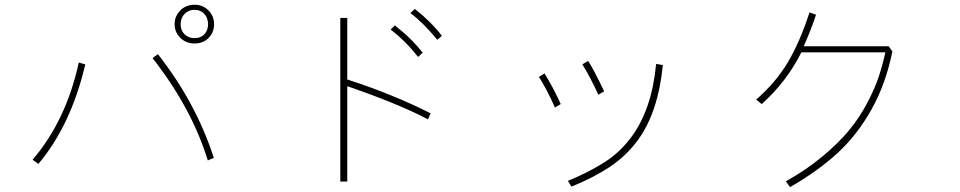

<svg xmlns="http://www.w3.org/2000/svg" viewBox="-20 -766 4040 808"><path d="M117.2 -93.8Q258.8 -259.8 311.5 -502.9L338.9 -495.1Q279.3 -240.2 141.6 -76.2ZM622.1 -521.5 644.5 -538.1Q804.7 -334 879.9 -101.6L854.5 -90.8Q787.1 -310.5 622.1 -521.5ZM740.2 -664.1Q740.2 -637.7 756.8 -621.6Q773.4 -605.5 798.8 -605.5Q824.2 -605.5 839.8 -621.6Q855.5 -637.7 855.5 -664.1Q855.5 -690.4 839.8 -707.5Q824.2 -724.6 798.8 -724.6Q773.4 -724.6 756.8 -707.5Q740.2 -690.4 740.2 -664.1ZM714.8 -664.1Q714.8 -698.2 738.8 -722.2Q762.7 -746.1 798.8 -746.1Q834 -746.1 857.4 -722.2Q880.9 -698.2 880.9 -664.1Q880.9 -629.9 857.9 -606.4Q835 -583 798.8 -583Q762.7 -583 738.8 -606.9Q714.8 -630.9 714.8 -664.1Z M1412.1 -2V-690.4H1441.4V-431.6Q1636.7 -368.2 1792 -289.1L1781.2 -263.7Q1657.2 -329.1 1441.4 -403.3V-2ZM1707 -710.9 1725.6 -728.5Q1793 -675.8 1839.8 -615.2L1820.3 -598.6Q1759.8 -671.9 1707 -710.9ZM1624 -641.6 1641.6 -659.2Q1713.9 -602.5 1758.8 -543.9L1739.3 -526.4Q1688.5 -591.8 1624 -641.6Z M2370.1 -4.9Q2460 -42 2525.9 -84.5Q2591.8 -127 2640.6 -194.3Q2723.6 -309.6 2741.2 -497.1L2769.5 -492.2Q2750 -294.9 2666 -178.7Q2618.2 -112.3 2549.3 -65.9Q2480.5 -19.5 2384.8 19.5ZM2248 -442.4 2271.5 -457Q2305.7 -402.3 2339.8 -328.1L2315.4 -313.5Q2282.2 -388.7 2248 -442.4ZM2430.7 -495.1 2455.1 -509.8Q2476.6 -477.5 2522.5 -381.8L2498 -367.2Q2462.9 -444.3 2430.7 -495.1Z M3162.1 -346.7Q3244.1 -418 3294.9 -502.9Q3345.7 -587.9 3386.7 -713.9L3414.1 -704.1Q3392.6 -638.7 3362.3 -571.3H3719.7L3735.4 -549.8Q3708 -413.1 3647.5 -305.2Q3586.9 -197.3 3504.4 -121.6Q3421.9 -45.9 3304.7 21.5L3287.1 -2.9Q3373 -50.8 3441.4 -107.9Q3509.8 -165 3553.2 -217.8Q3596.7 -270.5 3628.9 -331.5Q3661.1 -392.6 3677.2 -440.9Q3693.4 -489.3 3706.1 -545.9H3352.5Q3289.1 -419.9 3185.5 -328.1Z"/></svg>

Font: Gothic A1 Thin
Style: Regular
Weight: 250
Designer: HanYang I&C Co.,Ltd.
Foundry: HanYang I&C Co.,Ltd.
Version: Version 2.50